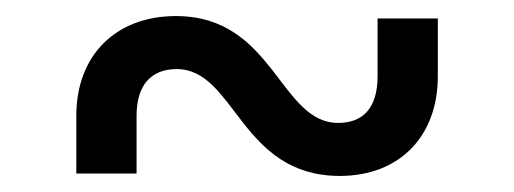

<svg xmlns="http://www.w3.org/2000/svg" viewBox="-20 -472 640 239"><path d="M150 -256V-328C150 -366 168 -386 200 -386C273 -386 279 -253 403 -253C477 -253 525 -302 525 -377V-449H450V-377C450 -339 433 -319 401 -319C328 -319 321 -452 199 -452C124 -452 75 -403 75 -328V-256Z"/></svg>

Font: Tekne LDO Light
Style: Regular
Weight: 300
Monospace: yes
Designer: Alessio Laiso, Mario Rullo, Paolo Rosset
Foundry: Alessio Laiso
Version: Version 1.000;hotconv 1.0.109;makeotfexe 2.5.65596